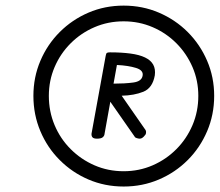

<svg xmlns="http://www.w3.org/2000/svg" viewBox="-20 -1084 783 684"><path d="M420.5 -419.5Q353.5 -419.5 295.2 -444.5Q237 -469.5 192.8 -513.8Q148.5 -558 123.8 -616.8Q99 -675.5 99 -742.5Q99 -809 123.8 -867.2Q148.5 -925.5 192.8 -969.8Q237 -1014 295.2 -1039Q353.5 -1064 420.5 -1064Q487.5 -1064 546 -1039Q604.5 -1014 648.8 -969.8Q693 -925.5 718 -867.2Q743 -809 743 -742.5Q743 -675.5 718 -616.8Q693 -558 648.8 -513.8Q604.5 -469.5 546 -444.5Q487.5 -419.5 420.5 -419.5ZM420.5 -474Q475.5 -474 523.8 -495Q572 -516 608.5 -552.8Q645 -589.5 665.8 -638.2Q686.5 -687 686.5 -742.5Q686.5 -797 665.8 -845Q645 -893 608.5 -929.8Q572 -966.5 523.8 -987.2Q475.5 -1008 420.5 -1008Q365 -1008 316.8 -987.2Q268.5 -966.5 231.8 -929.8Q195 -893 174.5 -845Q154 -797 154 -742.5Q154 -687 174.5 -638.2Q195 -589.5 231.8 -552.8Q268.5 -516 316.8 -495Q365 -474 420.5 -474ZM325.5 -590Q314 -590 309.8 -594.5Q305.5 -599 306 -607.5L356.5 -885Q358 -893.5 360.8 -895.5Q363.5 -897.5 371.5 -897.5Q413.5 -897.5 445 -893.2Q476.5 -889 496.8 -879.2Q517 -869.5 525.8 -853.8Q534.5 -838 531.5 -815.5Q523.5 -770.5 490.8 -757.2Q458 -744 413.5 -743L499 -620Q501 -615.5 500.2 -610.2Q499.5 -605 497 -603Q487.5 -590 478 -590Q473.5 -590 467 -592Q460.5 -594 459.5 -597.5L373 -721.5L352.5 -607.5Q352 -600 346 -595Q340 -590 325.5 -590ZM384.5 -786Q424.5 -786 454.5 -790Q484.5 -794 488 -814Q492 -833.5 464.5 -842Q437 -850.5 396.5 -852.5Z"/></svg>

Font: Edu AU VIC WA NT Hand
Style: Regular
Weight: 400
Designer: Tina and Corey Anderson, Eben Sorkin, Mirko Velimirovic
Foundry: Google for Education
Version: Version 1.001